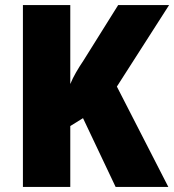

<svg xmlns="http://www.w3.org/2000/svg" viewBox="-20 -734 684 754"><path d="M641 0H434L306 -270L256 -239V0H70V-714H256V-404Q265 -426 278.5 -449.5Q292 -473 307 -495L444 -714H644L439 -394Z"/></svg>

Font: Noto Sans Gurmukhi SemiCondensed Black
Style: Regular
Weight: 900
Width: 4
Designer: Jelle Bosma - Monotype Design Team
Foundry: Monotype Imaging Inc.
Version: Version 2.004; ttfautohint (v1.8.4.7-5d5b)